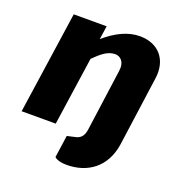

<svg xmlns="http://www.w3.org/2000/svg" viewBox="-126 -635 860 910"><g transform="rotate(20 304.5 -180.0)"><path d="M427 -526C367 -526 309 -497 252 -448L262 -516H96L21 0H193L243 -345C274 -375 305 -406 346 -406C370 -406 397 -387 390 -338L347 -26C343 1 333 20 306 27L262 37L246 149C246 149 259 166 308 166C412 166 497 108 515 -12L564 -365C577 -460 522 -526 427 -526Z"/></g></svg>

Font: United Sans ExtraBold
Style: Italic
Weight: 800
Italic angle: -8°
Designer: Pablo Impallari, Rodrigo Fuenzalida (Modified by Dan O. Williams)
Version: Version 1.000;PS 001.000;hotconv 1.0.88;makeotf.lib2.5.64775